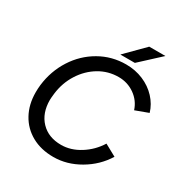

<svg xmlns="http://www.w3.org/2000/svg" viewBox="-201 -1030 1134 1192"><g transform="rotate(30 366.0 -433.5)"><path d="M55 -282Q55 -308 58 -335Q71 -441 126 -527Q181 -613 267.5 -662.5Q354 -712 456 -712Q522 -712 579 -688Q636 -664 676 -621Q716 -578 732 -524L640 -490Q621 -549 570 -585Q519 -621 455 -621Q380 -621 316.5 -583Q253 -545 211 -479Q169 -413 159 -332Q155 -298 155 -284Q155 -190 209 -133.5Q263 -77 354 -77Q423 -77 488.5 -118Q554 -159 595 -225L679 -179Q626 -93 536 -40.5Q446 12 350 12Q261 12 194.5 -25Q128 -62 91.5 -128.5Q55 -195 55 -282ZM524 -879H640L497 -747H393Z"/></g></svg>

Font: Oak Sans Medium
Style: Italic
Weight: 500
Italic angle: -9.49998°
Foundry: Erik Kennedy, Walven
Version: Version 1.000